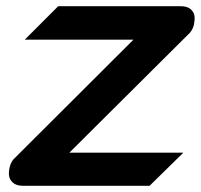

<svg xmlns="http://www.w3.org/2000/svg" viewBox="-20 -600 649 620"><path d="M60 -472H411L26 -88C16 -78 12 -66 10 -54C8 -41 7 -26 18 -14C28 -2 43 0 56 0H463L572 -107H204L594 -495C602 -505 606 -516 607 -525C609 -538 611 -553 600 -566C590 -578 575 -580 561 -580H168Z"/></svg>

Font: Charger Pro
Style: UltraExtObl
Weight: 900
Designer: Jasper
Foundry: Cannot Into Space Fonts
Version: Version 1.09